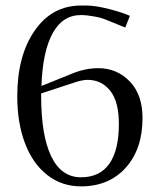

<svg xmlns="http://www.w3.org/2000/svg" viewBox="-20 -662 569 690"><path d="M127.9 -326.2V-316.9Q127.9 -175.3 164.1 -100.1Q200.2 -24.9 271 -24.9Q338.9 -24.9 373 -73.7Q407.2 -122.6 407.2 -216.8Q407.2 -296.9 376 -335.9Q344.7 -375 294.9 -375Q278.8 -375 255.9 -368.2ZM128.9 -353 240.2 -397.9Q287.1 -417 333 -417Q400.4 -417 446.3 -369.4Q492.2 -321.8 492.2 -237.8Q492.2 -126.5 431.9 -59.3Q371.6 7.8 271 7.8Q202.1 7.8 149.9 -33Q97.7 -73.7 69.8 -147.2Q42 -220.7 42 -315.9Q42 -461.4 104.5 -551.8Q167 -642.1 271 -642.1H291Q323.2 -642.1 373.3 -629.2Q423.3 -616.2 446.8 -605L430.2 -563L361.8 -590.8Q345.2 -598.1 317.9 -603Q290.5 -607.9 271 -607.9Q205.1 -607.9 169.2 -542.5Q133.3 -477.1 128.9 -353Z"/></svg>

Font: Resagokr
Style: Regular
Weight: 500
Designer: gluk
Foundry: gluk
Version: Version 0.95